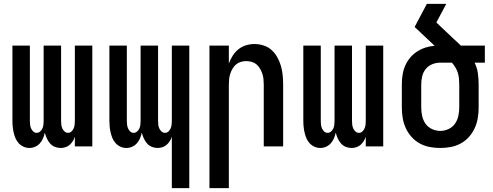

<svg xmlns="http://www.w3.org/2000/svg" viewBox="-20 -755 2540 990"><path d="M132 8Q116 8 101.5 1.5Q87 -5 76.5 -16.5Q66 -28 60 -42Q54 -56 50.5 -71.5Q47 -87 45.5 -102Q44 -117 44 -133V-520H134V-133Q134 -123 135 -113Q136 -103 140 -93.5Q144 -84 151.5 -77Q159 -70 169 -70Q179 -70 187 -77Q195 -84 199 -93.5Q203 -103 204 -113Q205 -123 205 -133V-520H295V-133Q295 -123 296 -113Q297 -103 301 -93.5Q305 -84 313 -77Q321 -70 331 -70Q341 -70 348.5 -77Q356 -84 360 -93.5Q364 -103 365 -113Q366 -123 366 -133V-520H456V0H366V-50Q362 -38 355.5 -27.5Q349 -17 339.5 -8.5Q330 0 317.5 4Q305 8 293 8Q277 8 262.5 2Q248 -4 238 -15.5Q228 -27 221.5 -41.5Q215 -56 211 -71Q208 -56 202 -42Q196 -28 186 -16.5Q176 -5 161.5 1.5Q147 8 132 8Z M866 215V-50Q862 -38 855.5 -27.5Q849 -17 839.5 -8.5Q830 0 817.5 4Q805 8 793 8Q777 8 762.5 2Q748 -4 738 -15.5Q728 -27 721.5 -41.5Q715 -56 711 -71Q708 -56 702 -42Q696 -28 686 -16.5Q676 -5 661.5 1.5Q647 8 632 8Q616 8 601.5 1.5Q587 -5 576.5 -16.5Q566 -28 560 -42Q554 -56 550.5 -71.5Q547 -87 545.5 -102Q544 -117 544 -133V-520H634V-133Q634 -123 635 -113Q636 -103 640 -93.5Q644 -84 651.5 -77Q659 -70 669 -70Q679 -70 687 -77Q695 -84 699 -93.5Q703 -103 704 -113Q705 -123 705 -133V-520H795V-133Q795 -123 796 -113Q797 -103 801 -93.5Q805 -84 813 -77Q821 -70 831 -70Q841 -70 848.5 -77Q856 -84 860 -93.5Q864 -103 865 -113Q866 -123 866 -133V-520H956V215Z M1060 215V-520H1160V-428Q1168 -449 1180 -468Q1192 -487 1209.5 -501Q1227 -515 1248.5 -521.5Q1270 -528 1292 -528Q1316 -528 1339.5 -520.5Q1363 -513 1380.5 -497Q1398 -481 1410 -459.5Q1422 -438 1428.5 -415Q1435 -392 1437.5 -368Q1440 -344 1440 -320V0H1340V-320Q1340 -334 1338.5 -348Q1337 -362 1332.5 -375.5Q1328 -389 1320.5 -401.5Q1313 -414 1302.5 -423Q1292 -432 1278 -436Q1264 -440 1250 -440Q1236 -440 1222 -436Q1208 -432 1197.5 -423Q1187 -414 1179.5 -401.5Q1172 -389 1167.5 -375.5Q1163 -362 1161.5 -348Q1160 -334 1160 -320V215Z M1632 8Q1616 8 1601.5 1.5Q1587 -5 1576.5 -16.5Q1566 -28 1560 -42Q1554 -56 1550.5 -71.5Q1547 -87 1545.5 -102Q1544 -117 1544 -133V-520H1634V-133Q1634 -123 1635 -113Q1636 -103 1640 -93.5Q1644 -84 1651.5 -77Q1659 -70 1669 -70Q1679 -70 1687 -77Q1695 -84 1699 -93.5Q1703 -103 1704 -113Q1705 -123 1705 -133V-520H1795V-133Q1795 -123 1796 -113Q1797 -103 1801 -93.5Q1805 -84 1813 -77Q1821 -70 1831 -70Q1841 -70 1848.5 -77Q1856 -84 1860 -93.5Q1864 -103 1865 -113Q1866 -123 1866 -133V-520H1956V0H1866V-50Q1862 -38 1855.5 -27.5Q1849 -17 1839.5 -8.5Q1830 0 1817.5 4Q1805 8 1793 8Q1777 8 1762.5 2Q1748 -4 1738 -15.5Q1728 -27 1721.5 -41.5Q1715 -56 1711 -71Q1708 -56 1702 -42Q1696 -28 1686 -16.5Q1676 -5 1661.5 1.5Q1647 8 1632 8Z M2250 8Q2223 8 2196 3Q2169 -2 2145 -15Q2121 -28 2102.5 -48.5Q2084 -69 2072.5 -94Q2061 -119 2056.5 -146Q2052 -173 2052 -200V-320Q2052 -344 2055.5 -368Q2059 -392 2068.5 -414.5Q2078 -437 2093.5 -456Q2109 -475 2129.5 -488.5Q2150 -502 2173 -509.5Q2196 -517 2221 -519L2118 -616L2181 -735H2281L2230 -639L2322 -552Q2331 -544 2339.5 -536Q2348 -528 2356 -520H2480V-432H2427Q2440 -406 2444 -377.5Q2448 -349 2448 -320V-200Q2448 -173 2443.5 -146Q2439 -119 2427.5 -94Q2416 -69 2397.5 -48.5Q2379 -28 2355 -15Q2331 -2 2304 3Q2277 8 2250 8ZM2250 -80Q2272 -80 2292.5 -89.5Q2313 -99 2325.5 -116.5Q2338 -134 2343 -156Q2348 -178 2348 -200V-320Q2348 -335 2346.5 -350.5Q2345 -366 2340.5 -380Q2336 -394 2328 -407.5Q2320 -421 2310 -432H2250Q2229 -432 2209 -424Q2189 -416 2175.5 -399.5Q2162 -383 2157 -362Q2152 -341 2152 -320V-200Q2152 -178 2157 -156Q2162 -134 2174.5 -116.5Q2187 -99 2207.5 -89.5Q2228 -80 2250 -80Z"/></svg>

Font: Iosevka Semibold
Style: Regular
Weight: 600
Monospace: yes
Designer: Belleve Invis
Foundry: Belleve Invis
Version: Version 33.2.3; ttfautohint (v1.8.4)